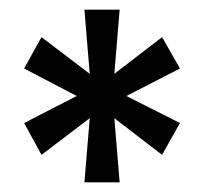

<svg xmlns="http://www.w3.org/2000/svg" viewBox="-20 -707 422 398"><path d="M155 -329 166 -462 66 -386 30 -452 139 -508 30 -565 66 -630 166 -554 155 -687H228L217 -554L316 -630L353 -565L242 -508L353 -452L316 -386L217 -462L228 -329Z"/></svg>

Font: Archivo SemiBold Condensed
Style: Regular
Weight: 600
Width: 3
Version: Version 2.001